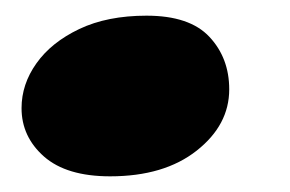

<svg xmlns="http://www.w3.org/2000/svg" viewBox="-20 -214 370 245"><path d="M120.5 11Q65 11 36.2 -14.2Q7.5 -39.5 7.5 -76Q7.5 -106.5 26.5 -133.2Q45.5 -160 81.2 -177Q117 -194 167 -194Q222 -194 247.2 -167Q272.5 -140 272.5 -100Q272.5 -54.5 231 -21.8Q189.5 11 120.5 11Z"/></svg>

Font: Fraunces 9pt SuperSoft Black
Style: Italic
Weight: 900
Italic angle: -16°
Version: Version 1.000;[0bf87f6ff]